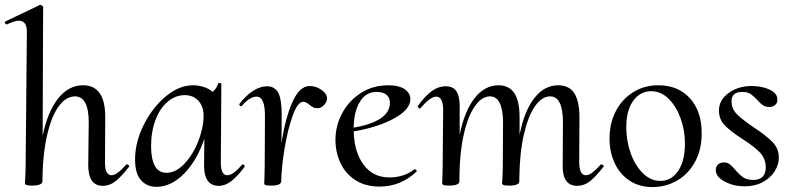

<svg xmlns="http://www.w3.org/2000/svg" viewBox="-31 -745 3220 779"><path d="M485 -78Q488 -78 491 -74.5Q494 -71 493 -69Q461 -28 437.5 -9.5Q414 9 386 9Q327 9 327 -76L329 -248Q329 -354 273 -354Q237 -354 207.5 -314Q178 -274 160 -196Q142 -118 141 -9Q141 -1 130.5 3.5Q120 8 100 8Q74 8 70 1Q70 -2 71.5 -25Q73 -48 73 -74L78 -610Q80 -661 46 -661Q28 -661 -3 -646H-4Q-8 -646 -10.5 -651Q-13 -656 -9 -658L131 -725H133Q136 -725 140 -722Q144 -719 144 -717L142 -194Q162 -291 204.5 -345Q247 -399 306 -399Q397 -399 396 -267L395 -89Q394 -34 422 -34Q443 -34 481 -77Q482 -78 485 -78Z M954 -78Q957 -78 960 -74.5Q963 -71 962 -69Q933 -30 908 -10.5Q883 9 857 9Q796 9 797 -76L798 -182Q768 -93 715.5 -40Q663 13 604 13Q565 13 541 -14Q517 -41 517 -98Q517 -167 551.5 -237Q586 -307 640.5 -353Q695 -399 752 -399Q773 -399 794.5 -392.5Q816 -386 832 -372Q848 -386 854 -406Q854 -408 859 -408Q869 -408 867 -405L865 -89Q864 -34 891 -34Q915 -34 951 -77Q952 -78 954 -78ZM719 -359Q681 -359 649.5 -332.5Q618 -306 600 -258.5Q582 -211 582 -151Q583 -44 644 -44Q683 -44 718 -81.5Q753 -119 774 -173.5Q795 -228 795 -275Q795 -313 774 -336Q753 -359 719 -359Z M1296 -347Q1296 -332 1284 -319Q1272 -306 1257 -306Q1246 -306 1239.5 -309.5Q1233 -313 1223 -321Q1210 -332 1199 -332Q1177 -332 1157 -277Q1137 -222 1124 -145Q1111 -68 1110 -9Q1110 -1 1100 3.5Q1090 8 1070 8Q1050 8 1045.5 5.5Q1041 3 1041 -3Q1041 -15 1042 -24L1043 -74L1044 -271Q1045 -353 1010 -353Q996 -353 980.5 -343Q965 -333 950 -315Q949 -314 947 -314Q944 -314 941.5 -317Q939 -320 940 -323Q967 -358 996 -376.5Q1025 -395 1052 -395Q1083 -395 1097.5 -369.5Q1112 -344 1112 -276L1111 -163Q1126 -264 1155 -330Q1184 -396 1226 -396Q1250 -396 1272.5 -381Q1295 -366 1296 -347Z M1652 -58Q1655 -58 1658 -55Q1661 -52 1659 -49Q1595 12 1509 12Q1451 12 1410.5 -14.5Q1370 -41 1350 -84.5Q1330 -128 1330 -178Q1330 -234 1357 -285Q1384 -336 1433 -367.5Q1482 -399 1544 -399Q1586 -399 1609 -384.5Q1632 -370 1634 -345Q1635 -301 1568 -264.5Q1501 -228 1404 -212Q1406 -129 1444 -77Q1482 -25 1550 -25Q1576 -25 1602.5 -33Q1629 -41 1650 -58ZM1404 -227Q1551 -253 1551 -328Q1551 -349 1537 -360.5Q1523 -372 1498 -372Q1453 -372 1429 -332Q1405 -292 1404 -227Z M2409 -78Q2413 -78 2416.5 -74.5Q2420 -71 2418 -69Q2386 -28 2362.5 -9.5Q2339 9 2311 9Q2250 9 2252 -76L2253 -248Q2253 -354 2201 -354Q2168 -354 2140 -314.5Q2112 -275 2094.5 -199Q2077 -123 2076 -19V-9Q2076 -1 2066 3.5Q2056 8 2036 8Q2020 8 2014 6.5Q2008 5 2006 1Q2006 -2 2007.5 -26Q2009 -50 2009 -74L2010 -249Q2009 -354 1957 -354Q1924 -354 1896 -314.5Q1868 -275 1851 -201Q1834 -127 1833 -28V-9Q1833 -1 1822.5 3.5Q1812 8 1793 8Q1773 8 1768 5.5Q1763 3 1763 -3Q1763 -11 1764 -28Q1765 -45 1765 -71L1767 -297Q1767 -353 1739 -353Q1715 -353 1676 -307Q1674 -305 1672 -305Q1668 -305 1665.5 -308.5Q1663 -312 1665 -316Q1695 -357 1721.5 -376Q1748 -395 1777 -395Q1807 -395 1820.5 -375Q1834 -355 1834 -315V-198Q1853 -293 1894 -346Q1935 -399 1992 -399Q2078 -399 2077 -268V-198Q2096 -294 2136.5 -346.5Q2177 -399 2234 -399Q2278 -399 2299 -367Q2320 -335 2320 -267L2319 -89Q2319 -34 2346 -34Q2358 -34 2372.5 -45Q2387 -56 2406 -77Q2407 -78 2409 -78Z M2442 -183Q2442 -245 2467.5 -294Q2493 -343 2538 -371Q2583 -399 2640 -399Q2720 -399 2768 -346.5Q2816 -294 2816 -205Q2816 -137 2788.5 -87.5Q2761 -38 2715.5 -12Q2670 14 2617 14Q2563 14 2523.5 -12Q2484 -38 2463 -83Q2442 -128 2442 -183ZM2748 -162Q2748 -217 2730 -266Q2712 -315 2681 -345Q2650 -375 2611 -375Q2567 -375 2538.5 -336.5Q2510 -298 2510 -228Q2510 -173 2528 -123Q2546 -73 2577.5 -42Q2609 -11 2648 -11Q2693 -11 2720.5 -51.5Q2748 -92 2748 -162Z M2873 -54Q2873 -70 2882.5 -78Q2892 -86 2907 -86Q2920 -86 2930 -78.5Q2940 -71 2952 -56Q2970 -35 2985 -25Q3000 -15 3025 -15Q3076 -15 3076 -67Q3075 -103 3051 -127.5Q3027 -152 2980 -182Q2932 -213 2909 -237Q2886 -261 2886 -297Q2886 -339 2925 -367.5Q2964 -396 3018 -396Q3062 -396 3092.5 -381Q3123 -366 3123 -342Q3124 -328 3114.5 -319.5Q3105 -311 3091 -311Q3075 -311 3064.5 -318Q3054 -325 3042 -339Q3026 -356 3014 -364Q3002 -372 2980 -372Q2937 -372 2937 -334Q2937 -303 2960 -280.5Q2983 -258 3029 -227Q3079 -194 3104 -168Q3129 -142 3129 -105Q3129 -77 3112 -50Q3095 -23 3063.5 -6Q3032 11 2990 11Q2946 11 2910 -8Q2874 -27 2873 -54Z"/></svg>

Font: Cormorant Upright Medium
Style: Regular
Weight: 500
Designer: Christian Thalmann (Catharsis Fonts)
Foundry: Catharsis Fonts
Version: Version 3.302